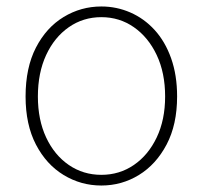

<svg xmlns="http://www.w3.org/2000/svg" viewBox="-20 -560 626 593"><path d="M293 13Q230 13 176.5 -19.5Q123 -52 91 -113.5Q59 -175 59 -262Q59 -351 91 -413Q123 -475 176.5 -507.5Q230 -540 293 -540Q340 -540 382.5 -521.5Q425 -503 457.5 -467.5Q490 -432 508.5 -380Q527 -328 527 -262Q527 -175 494.5 -113.5Q462 -52 409 -19.5Q356 13 293 13ZM293 -20Q349 -20 393.5 -50.5Q438 -81 464 -135.5Q490 -190 490 -262Q490 -335 464 -390Q438 -445 393.5 -476Q349 -507 293 -507Q237 -507 192.5 -476Q148 -445 122.5 -390Q97 -335 97 -262Q97 -190 122.5 -135.5Q148 -81 192.5 -50.5Q237 -20 293 -20Z"/></svg>

Font: Noto Sans HK Thin
Style: Regular
Weight: 100
Designer: Ryoko NISHIZUKA 西塚涼子 (kana, bopomofo & ideographs); Paul D. Hunt (Latin, Greek & Cyrillic); Sandoll Communications 산돌커뮤니
Foundry: Adobe
Version: Version 2.004-H2;hotconv 1.0.118;makeotfexe 2.5.65603